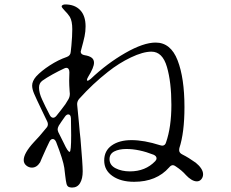

<svg xmlns="http://www.w3.org/2000/svg" viewBox="-20 -826 1040 866"><path d="M896 -40Q896 -27 888 -17.5Q880 -8 868 -8Q856 -8 843 -16Q830 -24 819 -36Q801 -57 772 -76Q765 -81 760 -81Q751 -81 743 -71Q686 -6 585 -6Q525 -6 487.5 -32Q450 -58 450 -102Q450 -146 484 -170Q518 -194 573 -194Q630 -194 702 -171Q708 -169 711 -169Q725 -169 729 -184Q753 -253 753 -353Q753 -455 733 -524Q713 -593 663 -593Q625 -593 570.5 -567Q516 -541 467 -502Q398 -448 337 -380Q327 -368 328 -354L336 -272Q340 -224 343 -200Q353 -84 353 -53Q353 -20 341 0Q329 20 305 20Q300 20 292 18Q283 15 280 3Q277 -9 274 -35L270 -69Q265 -104 233 -186Q227 -199 218 -199Q209 -199 203 -187Q190 -161 169 -113Q162 -96 161 -94Q146 -70 124 -70Q110 -70 98.5 -79.5Q87 -89 87 -104Q87 -135 133 -185Q155 -207 189 -249Q196 -256 196 -266Q196 -272 193 -278L168 -330Q143 -382 134 -403Q125 -424 125 -440Q125 -460 143 -481Q166 -506 204.5 -531Q243 -556 281 -569Q298 -575 299 -592L302 -620Q306 -663 306 -694Q306 -731 295 -750Q286 -764 271 -779Q269 -781 263.5 -787.5Q258 -794 258 -797Q258 -801 263 -803.5Q268 -806 274 -806Q317 -806 341.5 -780.5Q366 -755 366 -707Q366 -684 361.5 -662.5Q357 -641 346 -601L344 -593Q344 -580 362 -577Q382 -574 393 -566Q404 -558 404 -543Q404 -522 378 -480Q372 -470 372 -465Q372 -462 375 -462Q379 -462 389 -470Q463 -540 545 -587Q627 -634 682 -634Q750 -634 781 -554Q812 -474 812 -343Q812 -228 789 -158Q788 -155 788 -149Q788 -136 803 -129Q831 -115 863 -92Q878 -80 887 -66.5Q896 -53 896 -40ZM205 -306Q211 -295 220 -295Q227 -295 234 -303Q256 -330 275 -356Q283 -368 289 -379Q295 -390 295 -403Q294 -407 294 -415Q292 -443 292 -462Q292 -487 293 -500Q293 -509 289.5 -514.5Q286 -520 279 -520Q275 -520 269 -517Q245 -506 217 -490.5Q189 -475 171 -462Q156 -451 156 -431Q156 -407 170 -377Q182 -350 205 -306ZM300 -292Q299 -310 288 -310Q280 -310 273 -300Q253 -272 245 -259Q240 -249 240 -243Q240 -238 243 -230L268 -180Q286 -141 294 -141Q301 -141 301 -216Q301 -265 300 -292ZM680 -99Q686 -105 686 -112Q686 -122 673 -128Q607 -154 550 -154Q517 -154 495.5 -143Q474 -132 474 -108Q474 -81 501.5 -67Q529 -53 566 -53Q636 -53 680 -99Z"/></svg>

Font: Shippori Mincho B1
Style: Regular
Weight: 400
Designer: FONTDASU
Foundry: FONTDASU / Google Inc. / but / Adobe
Version: Version 3.110; ttfautohint (v1.8.3)